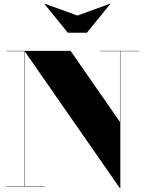

<svg xmlns="http://www.w3.org/2000/svg" viewBox="-20 -1031 804 1061"><path d="M408 -945 589 -1011 590 -1010 460 -850H355L225 -1010L226 -1011ZM15 -2H114V-748H15V-750H370L643 -357V-748H533V-750H750V-748H645V10H643L116 -748.5V-2H227V0H15Z"/></svg>

Font: Bodoni* 96pt Fatface
Style: Regular
Weight: 900
Version: Version 2.3